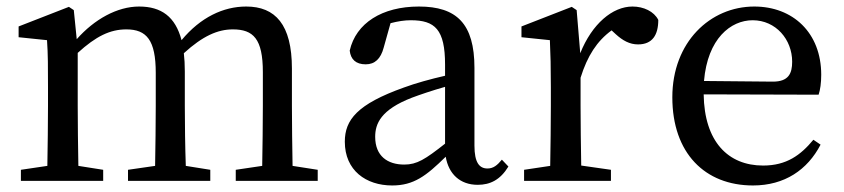

<svg xmlns="http://www.w3.org/2000/svg" viewBox="-20 -554 2586 588"><path d="M876 -46C875 -101 874 -177 874 -230V-344C874 -479 823 -534 734 -534C664 -534 594 -501 536 -431C517 -503 474 -534 406 -534C339 -534 269 -495 215 -434L206 -523L191 -533L37 -473V-440L124 -431C127 -387 127 -349 127 -287V-230C127 -179 126 -102 125 -46L44 -34V0H296V-34L220 -46C219 -102 218 -179 218 -230V-392C274 -443 317 -464 367 -464C429 -464 457 -431 457 -331V-230C457 -177 456 -101 455 -46L372 -34V0H624V-34L549 -46C547 -101 546 -177 546 -230V-335C546 -356 545 -374 543 -391C601 -444 647 -464 693 -464C756 -464 785 -435 785 -333V-230C785 -177 784 -101 783 -46L702 -34V0H953V-34Z M1343 -114C1282 -66 1257 -50 1218 -50C1167 -50 1129 -76 1129 -135C1129 -175 1146 -218 1242 -255C1266 -264 1304 -277 1343 -288ZM1517 -65C1503 -48 1491 -38 1473 -38C1448 -38 1433 -56 1433 -108V-346C1433 -482 1378 -534 1263 -534C1150 -534 1070 -483 1051 -399C1054 -372 1070 -357 1100 -357C1128 -357 1146 -374 1155 -408L1176 -483C1199 -489 1219 -492 1238 -492C1312 -492 1343 -464 1343 -356V-322C1299 -312 1252 -299 1217 -286C1074 -235 1036 -187 1036 -120C1036 -32 1101 14 1181 14C1247 14 1285 -15 1345 -74C1354 -21 1389 12 1443 12C1481 12 1512 -3 1537 -44Z M1746 -523 1731 -533 1577 -473V-440L1664 -431C1666 -387 1667 -349 1667 -287V-230C1667 -179 1666 -101 1665 -46L1585 -34V0H1851V-34L1760 -47C1759 -103 1758 -179 1758 -230V-316C1779 -383 1808 -428 1853 -461L1866 -449C1887 -430 1908 -418 1934 -418C1978 -418 1996 -447 1996 -493C1983 -519 1951 -534 1917 -534C1856 -534 1793 -481 1757 -391Z M2136 -306C2147 -436 2218 -492 2285 -492C2356 -492 2406 -433 2406 -365C2406 -329 2395 -304 2347 -304ZM2487 -264C2492 -279 2495 -300 2495 -325C2495 -454 2408 -534 2290 -534C2155 -534 2039 -425 2039 -256C2039 -85 2139 14 2286 14C2383 14 2453 -34 2493 -111L2471 -126C2432 -79 2389 -47 2317 -47C2210 -47 2137 -120 2135 -265Z"/></svg>

Font: Noto Serif SC Medium
Style: Regular
Weight: 500
Designer: Ryoko NISHIZUKA 西塚涼子 (kana & ideographs); Frank Grießhammer (Latin, Greek & Cyrillic); Wenlong ZHANG 张文龙 (bopomofo); San
Foundry: Adobe Systems Incorporated
Version: Version 1.001;PS 1.001;hotconv 16.6.54;makeotf.lib2.5.65590